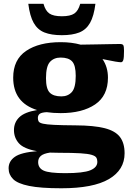

<svg xmlns="http://www.w3.org/2000/svg" viewBox="-20 -752 686 1004"><path d="M297.5 -160.5Q257.5 -160.5 224 -165.5Q197.5 -164 187.8 -156.8Q178 -149.5 178 -135Q178 -124 182.2 -116.8Q186.5 -109.5 204.8 -105.2Q223 -101 263.2 -99Q303.5 -97 375.5 -96.5Q471 -96 527 -81.8Q583 -67.5 607.2 -35.8Q631.5 -4 631.5 49.5Q631.5 136.5 549.5 184.5Q467.5 232.5 301 232.5Q192 232.5 132 220.2Q72 208 48.5 184.5Q25 161 25 128Q25 91 57.8 68Q90.5 45 173.5 38.5Q104 26 78.5 -3Q53 -32 53 -71.5Q53 -112 81 -139Q109 -166 174 -176.5Q49 -215.5 49 -346Q49 -440 116.5 -485.8Q184 -531.5 297.5 -531.5Q355 -531.5 401.5 -518.5Q440 -519 480.8 -519.8Q521.5 -520.5 555.2 -521.2Q589 -522 606.5 -522Q621 -522 624.8 -515.5Q628.5 -509 628.5 -486.5Q628.5 -450 624.8 -438.2Q621 -426.5 612.5 -426.5Q604.5 -426.5 583 -430Q561.5 -433.5 516 -443Q544.5 -401.5 544.5 -346Q544.5 -251.5 477.5 -206Q410.5 -160.5 297.5 -160.5ZM301 -248Q335 -248 355.5 -270.5Q376 -293 376 -355.5Q376 -410.5 357.2 -430.8Q338.5 -451 297 -451Q262 -451 241.2 -428.2Q220.5 -405.5 220.5 -343Q220.5 -288 239.8 -268Q259 -248 301 -248ZM179.5 95.5Q179.5 127 208.5 140.2Q237.5 153.5 321.5 153.5Q415.5 153.5 452.2 138.5Q489 123.5 489 94.5Q489 81.5 483.8 72.5Q478.5 63.5 459.5 57.8Q440.5 52 400 49.5Q359.5 47 289.5 47Q264 47 241 46Q207.5 51 193.5 63.2Q179.5 75.5 179.5 95.5ZM303.5 -667Q347.5 -667 368.5 -681.2Q389.5 -695.5 399.5 -732H479Q471 -668 450.8 -632.2Q430.5 -596.5 394.5 -582.2Q358.5 -568 303.5 -568Q248.5 -568 212.5 -582.2Q176.5 -596.5 156.2 -632.2Q136 -668 128 -732H207.5Q217.5 -695.5 238.5 -681.2Q259.5 -667 303.5 -667Z"/></svg>

Font: Newsreader Caption
Style: Bold
Weight: 700
Designer: Hugues Gentile
Foundry: Production Type
Version: Version 1.001